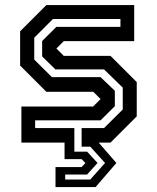

<svg xmlns="http://www.w3.org/2000/svg" viewBox="-20 -560 616 754"><path d="M198 174.5V96H300.5L315.5 80L300.5 65H233.5V0H64V-141.5H345.5L375 -171L346.5 -199.5H162L59 -302.5V-437L162 -540H507V-398.5H230.5L201.5 -369.5L230.5 -340.5H414L517 -237.5V-103L414 0H367.5L437 80L355.5 174.5ZM236 145H334.5L392.5 80L334.5 16H300.5V-57H388.5L462 -130V-216L388.5 -287.5H197.5L145.5 -338.5V-399L201.5 -454.5H453V-485.5H188L114.5 -412V-326L184 -257H375L431 -203.5V-143L375 -87.5H118V-57H272V35.5H322L363 80L322 125.5H236Z"/></svg>

Font: Tourney Thin SemiBold
Style: Regular
Weight: 600
Version: Version 1.015